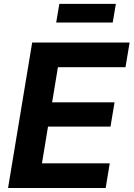

<svg xmlns="http://www.w3.org/2000/svg" viewBox="-20 -940 668 960"><path d="M20.3 0 140.9 -727.5H628.1L607.5 -604.1H269.6L240.6 -428.2H552.7L532.5 -306.9H220.1L189.8 -123.5H528.7L508.4 0ZM559.3 -920.5 543.6 -827.4H261L276.7 -920.5Z"/></svg>

Font: Inter Variable
Style: Italic
Weight: 400
Italic angle: -9.39999°
Designer: Rasmus Andersson
Foundry: rsms
Version: Version 4.001;git-9221beed3